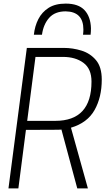

<svg xmlns="http://www.w3.org/2000/svg" viewBox="-20 -1046 614 1066"><path d="M468 0H409L321 -327Q320 -327 315.5 -326Q311 -325 124 -325L82 0H27L129 -780H334Q384 -780 432.5 -765Q481 -750 513 -712Q545 -674 545 -604Q545 -506 505 -435Q465 -364 374 -337ZM287 -375Q488 -375 488 -593Q488 -664 443.5 -697Q399 -730 330 -730H177L131 -375ZM483 -853H441Q443 -869 443 -882Q443 -981 345 -983Q285 -983 253 -947Q221 -911 213 -853H168Q173 -901 193 -940Q213 -979 250 -1002.5Q287 -1026 345 -1026Q415 -1026 449 -990Q483 -954 485 -889Q485 -871 483 -853Z"/></svg>

Font: Tanohe Sans Light
Style: Italic
Weight: 300
Designer: Village Type and Design LLC & Cristiano Sobral
Foundry: Cooper Hewitt Smithsonian Design Museum
Version: Version 1.00;September 29, 2021;FontCreator 13.0.0.2655 64-b